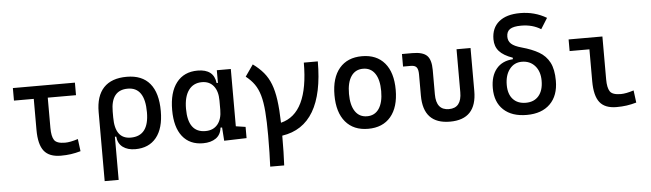

<svg xmlns="http://www.w3.org/2000/svg" viewBox="-55 -966 4798 1415"><g transform="rotate(-5 2344.0 -258.5)"><path d="M363.3 9.8Q276.9 9.8 238.5 -39.1Q200.2 -87.9 200.2 -195.3V-424.8H53.7V-517.6H512.7V-424.8H303.7V-200.2Q303.7 -138.7 322 -110.8Q340.3 -83 402.3 -83Q440.4 -83 498 -101.6L509.8 -10.7Q472.2 0 437.5 4.9Q402.8 9.8 363.3 9.8Z M914.1 9.8Q857.4 9.8 821.8 -16.6Q786.1 -43 781.2 -94.7H771.5V224.6H668V-285.6Q668 -404.8 725.8 -466.1Q783.7 -527.3 896.5 -527.3Q1009.3 -527.3 1067.1 -458Q1125 -388.7 1125 -253.9Q1125 -126.5 1069.8 -58.3Q1014.6 9.8 914.1 9.8ZM771.5 -237.3Q771.5 -78.1 887.7 -78.1Q1022.5 -78.1 1022.5 -253.9Q1022.5 -439.5 896.5 -439.5Q771.5 -439.5 771.5 -281.2Z M1415 9.8Q1316.9 9.8 1262.9 -58.3Q1209 -126.5 1209 -253.9Q1209 -384.3 1264.4 -455.8Q1319.8 -527.3 1420.9 -527.3Q1540.5 -527.3 1552.7 -423.8H1562.5V-517.6H1666V-93.8L1737.3 -83V0L1571.3 4.9L1564.5 -93.8H1552.7Q1547.4 -42 1510.5 -16.1Q1473.6 9.8 1415 9.8ZM1562.5 -224.6V-293Q1562.5 -362.3 1531.5 -400.9Q1500.5 -439.5 1445.3 -439.5Q1381.3 -439.5 1346.4 -391.1Q1311.5 -342.8 1311.5 -253.9Q1311.5 -78.1 1440.4 -78.1Q1498 -78.1 1530.3 -116.7Q1562.5 -155.3 1562.5 -224.6Z M1892.6 224.6Q1895 176.8 1896.2 119.4Q1897.5 62 1897.5 -4.9Q1897.5 -108.9 1891.8 -181.2Q1886.2 -253.4 1872.1 -302.7Q1857.9 -352.1 1833.3 -387Q1808.6 -421.9 1770.5 -451.7L1830.1 -537.1Q1876.5 -503.4 1908.2 -465.6Q1939.9 -427.7 1959.2 -377.7Q1978.5 -327.6 1988 -258.1Q1997.6 -188.5 2000 -90.8Q2206.1 -141.1 2206.1 -517.6H2309.6Q2309.6 -41 2001 4.9Q2001 68.8 1999.8 123.5Q1998.5 178.2 1996.1 224.6Z M2636.7 9.8Q2529.3 9.8 2469.7 -60.5Q2410.2 -130.9 2410.2 -258.8Q2410.2 -387.2 2469.7 -457.3Q2529.3 -527.3 2636.7 -527.3Q2744.6 -527.3 2804 -457.3Q2863.3 -387.2 2863.3 -258.8Q2863.3 -130.9 2804 -60.5Q2744.6 9.8 2636.7 9.8ZM2636.7 -83Q2693.8 -83 2724.9 -128.9Q2755.9 -174.8 2755.9 -258.8Q2755.9 -343.3 2724.9 -388.9Q2693.8 -434.6 2636.7 -434.6Q2579.6 -434.6 2548.6 -388.9Q2517.6 -343.3 2517.6 -258.8Q2517.6 -174.8 2548.6 -128.9Q2579.6 -83 2636.7 -83Z M3242.2 9.8Q3044.4 9.8 3044.4 -200.2V-356.4Q3044.4 -394 3032.2 -409.4Q3020 -424.8 2989.7 -424.8H2932.1V-517.6H3009.3Q3085.9 -517.6 3116.9 -487.1Q3147.9 -456.5 3147.9 -380.9V-200.2Q3147.9 -83 3242.2 -83Q3335.9 -83 3335.9 -200.2V-517.6H3439.5V-200.2Q3439.5 9.8 3242.2 9.8Z M3810.1 9.8Q3700.2 9.8 3638.7 -47.6Q3577.1 -105 3577.1 -208Q3577.1 -298.3 3620.4 -350.8Q3663.6 -403.3 3743.2 -408.2V-419.4Q3675.3 -443.4 3644.3 -478.5Q3613.3 -513.7 3613.3 -566.9Q3613.3 -650.9 3668.7 -696.5Q3724.1 -742.2 3825.2 -742.2Q3932.6 -742.2 4020.5 -689.9L3970.7 -610.4Q3908.7 -649.4 3825.2 -649.4Q3768.1 -649.4 3742.4 -632.3Q3716.8 -615.2 3716.8 -576.7Q3716.8 -544.9 3739 -524.2Q3761.2 -503.4 3816.4 -488.3Q3889.6 -468.3 3940.7 -438.7Q3991.7 -409.2 4018.3 -358.2Q4044.9 -307.1 4044.9 -222.7Q4044.9 -112.8 3982.9 -51.5Q3920.9 9.8 3810.1 9.8ZM3811 -80.1Q3872.1 -80.1 3906.2 -120.1Q3940.4 -160.2 3940.4 -232.4Q3940.4 -300.8 3903.8 -342.3Q3867.2 -383.8 3806.6 -383.8Q3750.5 -383.8 3716.1 -339.6Q3681.6 -295.4 3681.6 -222.7Q3681.6 -155.3 3715.8 -117.7Q3750 -80.1 3811 -80.1Z M4474.6 9.8Q4388.2 9.8 4349.9 -39.1Q4311.5 -87.9 4311.5 -195.3V-431.6H4165V-517.6H4415V-200.2Q4415 -138.7 4433.3 -110.8Q4451.7 -83 4513.7 -83Q4551.8 -83 4609.4 -101.6L4621.1 -10.7Q4583.5 0 4548.8 4.9Q4514.2 9.8 4474.6 9.8Z"/></g></svg>

Font: Cascadia Code NF
Style: Regular
Weight: 400
Monospace: yes
Designer: Aaron Bell
Foundry: Saja Typeworks
Version: Version 2404.023; ttfautohint (v1.8.4)